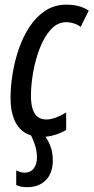

<svg xmlns="http://www.w3.org/2000/svg" viewBox="-20 -567 394 809"><path d="M155.3 9.8Q112.8 9.8 83.7 -8.8Q54.7 -27.3 39.6 -64Q24.4 -100.6 24.4 -153.8Q24.4 -201.7 33 -255.4Q41.5 -309.1 59.3 -360.8Q77.1 -412.6 105 -454.8Q132.8 -497.1 171.4 -522.2Q210 -547.4 260.3 -547.4Q288.1 -547.4 311 -541.3Q334 -535.2 354 -522.5L319.8 -453.6Q307.1 -463.4 291 -468.5Q274.9 -473.6 259.8 -473.6Q222.2 -473.6 194.1 -442.6Q166 -411.6 147.5 -363.3Q128.9 -314.9 119.6 -261.7Q110.4 -208.5 110.4 -163.6Q110.4 -129.4 117.7 -107.2Q125 -85 139.4 -74.2Q153.8 -63.5 174.8 -63.5Q193.4 -63.5 214.6 -71.3Q235.8 -79.1 258.8 -92.8V-19.5Q238.8 -7.3 211.7 1.2Q184.6 9.8 155.3 9.8ZM94.7 221.7Q81.5 221.7 69.6 219.5Q57.6 217.3 48.3 212.4V150.9Q55.7 154.8 64.9 157.7Q74.2 160.6 82.5 160.6Q108.4 160.6 122.1 142.8Q135.7 125 135.7 96.2Q135.7 70.3 127.4 44.4Q119.1 18.6 106.9 -3.4H162.1Q180.2 18.1 191.4 46.1Q202.6 74.2 202.6 108.9Q202.6 145 189.2 170.2Q175.8 195.3 151.6 208.5Q127.4 221.7 94.7 221.7Z"/></svg>

Font: Open Sans Condensed Medium
Style: Italic
Weight: 500
Width: 3
Italic angle: -12°
Designer: Monotype Design Team
Foundry: Monotype Imaging Inc.
Version: Version 3.000